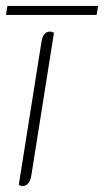

<svg xmlns="http://www.w3.org/2000/svg" viewBox="-23 -620 349 644"><path d="M40 0 116 -479Q121 -514 145 -514Q151 -514 158 -510L82 -31Q76 4 52 4Q47 4 40 0ZM2 -600H306L301 -570H-3Z"/></svg>

Font: Thasadith
Style: Italic
Weight: 400
Italic angle: -9°
Designer: Cadson Demak Co.,Ltd.
Foundry: Cadson Demak Co.,Ltd.
Version: Version 1.000; ttfautohint (v1.6)